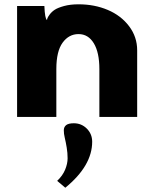

<svg xmlns="http://www.w3.org/2000/svg" viewBox="-20 -548 723 900"><path d="M248 299.8Q273.4 275.9 285.2 247.6Q296.9 219.2 296.9 194.1Q296.9 168.9 292.7 143.8Q288.6 118.7 283.7 98.4Q278.8 78.1 279.1 62.5Q279.3 46.9 290.3 38.3Q301.3 29.8 326.2 29.8Q361.8 29.8 387 54.9Q412.1 80.1 412.1 116.2Q412.1 229 286.1 332ZM60.1 0V-520H188Q190.4 -460 200.2 -454.1Q200.7 -457 202.1 -462.2Q203.6 -467.3 212.9 -480Q222.2 -492.7 236.6 -502.2Q251 -511.7 280.3 -519.8Q309.6 -527.8 348.1 -527.8Q422.9 -527.8 485.1 -501.5Q547.4 -475.1 585.2 -425Q623 -375 623 -312V0H445.8V-224.1Q445.8 -302.2 419.7 -345.2Q393.6 -388.2 348.1 -388.2Q302.7 -388.2 273.4 -347.9Q244.1 -307.6 244.1 -224.1V0Z"/></svg>

Font: Hussar Preview
Style: Bold
Weight: 700
Foundry: Cannot Into Space Fonts, PlusOne Fonts
Version: Version 2.29RC2 "Millennial"